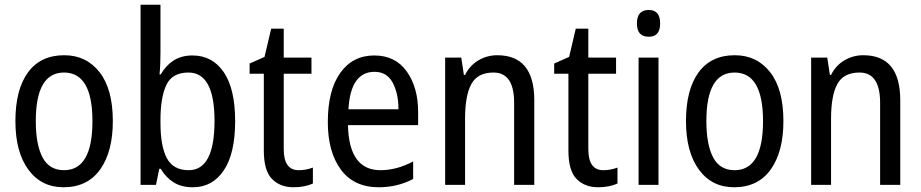

<svg xmlns="http://www.w3.org/2000/svg" viewBox="-20 -780 3886 810"><path d="M251 -547Q151 -547 98 -474.5Q45 -402 45 -269Q45 -139 99.5 -64.5Q154 10 248 10Q349 10 402.5 -65Q456 -140 456 -269Q456 -404 400 -475.5Q344 -547 251 -547ZM250 -474Q370 -474 370 -269Q370 -62 250 -62Q188 -62 159.5 -116Q131 -170 131 -269Q131 -474 250 -474Z M573 -760V0H638L652 -68H658Q679 -32 712 -11Q745 10 794 10Q876 10 924 -61Q972 -132 972 -269Q972 -405 924 -475.5Q876 -546 792 -546Q745 -546 712 -524.5Q679 -503 658 -466H653Q655 -485 656 -509.5Q657 -534 657 -559V-760ZM885 -270Q885 -62 776 -62Q711 -62 684 -112.5Q657 -163 657 -262V-274Q657 -368 681.5 -421Q706 -474 775 -474Q885 -474 885 -270Z M1177 -151V-469H1294V-537H1177V-659H1124L1096 -540L1033 -512V-469H1093V-145Q1093 -60 1127.5 -25Q1162 10 1218 10Q1266 10 1300 -6V-73Q1271 -62 1240 -62Q1177 -62 1177 -151Z M1363 -265Q1363 -139 1418 -64.5Q1473 10 1578 10Q1657 10 1723 -25V-99Q1654 -62 1585 -62Q1452 -62 1448 -252H1744V-307Q1744 -411 1696 -478.5Q1648 -546 1559 -546Q1468 -546 1415.5 -472.5Q1363 -399 1363 -265ZM1661 -319H1450Q1459 -477 1560 -477Q1612 -477 1636.5 -431.5Q1661 -386 1661 -319Z M1942 -464H1937L1926 -537H1858V0H1942V-279Q1942 -377 1968.5 -425.5Q1995 -474 2062 -474Q2149 -474 2149 -346V0H2234V-357Q2234 -547 2078 -547Q2035 -547 1998.5 -525.5Q1962 -504 1942 -464Z M2462 -151V-469H2579V-537H2462V-659H2409L2381 -540L2318 -512V-469H2378V-145Q2378 -60 2412.5 -25Q2447 10 2503 10Q2551 10 2585 -6V-73Q2556 -62 2525 -62Q2462 -62 2462 -151Z M2667 -681Q2667 -625 2717 -625Q2765 -625 2765 -681Q2765 -738 2717 -738Q2667 -738 2667 -681ZM2674 -537V0H2758V-537Z M3080 -547Q2980 -547 2927 -474.5Q2874 -402 2874 -269Q2874 -139 2928.5 -64.5Q2983 10 3077 10Q3178 10 3231.5 -65Q3285 -140 3285 -269Q3285 -404 3229 -475.5Q3173 -547 3080 -547ZM3079 -474Q3199 -474 3199 -269Q3199 -62 3079 -62Q3017 -62 2988.5 -116Q2960 -170 2960 -269Q2960 -474 3079 -474Z M3486 -464H3481L3470 -537H3402V0H3486V-279Q3486 -377 3512.5 -425.5Q3539 -474 3606 -474Q3693 -474 3693 -346V0H3778V-357Q3778 -547 3622 -547Q3579 -547 3542.5 -525.5Q3506 -504 3486 -464Z"/></svg>

Font: Noto Sans Display SemiCondensed
Style: Regular
Weight: 400
Width: 4
Designer: Monotype Design team
Foundry: Monotype Imaging Inc.
Version: 1.000